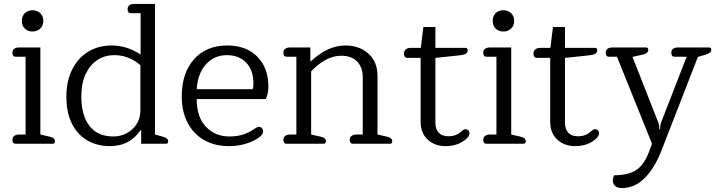

<svg xmlns="http://www.w3.org/2000/svg" viewBox="-20 -730 3637 975"><path d="M91 -624Q91 -649 106.5 -663.5Q122 -678 145 -678Q168 -678 184 -663.5Q200 -649 200 -624Q200 -599 184 -584.5Q168 -570 145 -570Q122 -570 106.5 -584.5Q91 -599 91 -624ZM43 -20Q43 -33 52.5 -40Q62 -47 78 -47H110V-442H59Q43 -442 43 -462Q43 -476 52.5 -482.5Q62 -489 78 -489H185V-47L232 -36Q246 -33 252.5 -27.5Q259 -22 259 -12Q259 0 247 0H59Q43 0 43 -20Z M317 -240Q317 -318 346.5 -377Q376 -436 428 -467.5Q480 -499 546 -499Q625 -499 694 -453V-663H644Q628 -663 628 -683Q628 -710 663 -710H767V-47L807 -36Q821 -32 827.5 -26.5Q834 -21 834 -12Q834 0 823 0H697V-68H693Q669 -32 630.5 -10Q592 12 537 12Q476 12 426 -15.5Q376 -43 346.5 -99.5Q317 -156 317 -240ZM693 -170V-399Q634 -450 560 -450Q513 -450 475.5 -426Q438 -402 415.5 -355Q393 -308 393 -240Q393 -144 434.5 -90.5Q476 -37 555 -37Q612 -37 652.5 -74.5Q693 -112 693 -170Z M903 -240Q903 -359 965 -429Q1027 -499 1134 -499Q1231 -499 1287 -442Q1343 -385 1343 -290Q1343 -259 1330 -227H979Q979 -135 1026 -86Q1073 -37 1145 -37Q1183 -37 1213.5 -46.5Q1244 -56 1274 -77Q1276 -78 1282.5 -82Q1289 -86 1295 -86Q1304 -86 1310 -79Q1316 -72 1316 -62Q1316 -44 1285 -25Q1223 12 1142 12Q1071 12 1017 -18.5Q963 -49 933 -106Q903 -163 903 -240ZM1263 -277Q1267 -286 1267 -305Q1267 -374 1230 -412Q1193 -450 1132 -450Q1068 -450 1026 -403.5Q984 -357 979 -277Z M1419 -20Q1419 -33 1428.5 -40Q1438 -47 1454 -47H1485V-442H1435Q1419 -442 1419 -462Q1419 -476 1428.5 -482.5Q1438 -489 1454 -489H1556V-419H1559Q1644 -499 1734 -499Q1805 -499 1851 -457.5Q1897 -416 1897 -345V-47L1945 -36Q1972 -30 1972 -12Q1972 0 1960 0H1772Q1756 0 1756 -20Q1756 -33 1765.5 -40Q1775 -47 1791 -47H1822V-339Q1822 -388 1793.5 -417.5Q1765 -447 1712 -447Q1673 -447 1633 -425.5Q1593 -404 1560 -367V-47L1608 -36Q1622 -33 1628.5 -27.5Q1635 -22 1635 -12Q1635 0 1623 0H1435Q1419 0 1419 -20Z M2116 -112V-436H2048Q2040 -436 2035.5 -442Q2031 -448 2031 -458Q2031 -471 2040.5 -479Q2050 -487 2066 -487H2117L2130 -593H2191V-487H2343Q2355 -487 2355 -475Q2355 -463 2345 -457Q2335 -451 2314 -449L2191 -436V-107Q2191 -73 2208.5 -55.5Q2226 -38 2256 -38Q2277 -38 2293 -44Q2309 -50 2324 -64Q2336 -74 2343 -74Q2352 -74 2358 -68.5Q2364 -63 2364 -53Q2364 -34 2334 -14Q2297 12 2242 12Q2188 12 2152 -21Q2116 -54 2116 -112Z M2482 -624Q2482 -649 2497.5 -663.5Q2513 -678 2536 -678Q2559 -678 2575 -663.5Q2591 -649 2591 -624Q2591 -599 2575 -584.5Q2559 -570 2536 -570Q2513 -570 2497.5 -584.5Q2482 -599 2482 -624ZM2434 -20Q2434 -33 2443.5 -40Q2453 -47 2469 -47H2501V-442H2450Q2434 -442 2434 -462Q2434 -476 2443.5 -482.5Q2453 -489 2469 -489H2576V-47L2623 -36Q2637 -33 2643.5 -27.5Q2650 -22 2650 -12Q2650 0 2638 0H2450Q2434 0 2434 -20Z M2774 -112V-436H2706Q2698 -436 2693.5 -442Q2689 -448 2689 -458Q2689 -471 2698.5 -479Q2708 -487 2724 -487H2775L2788 -593H2849V-487H3001Q3013 -487 3013 -475Q3013 -463 3003 -457Q2993 -451 2972 -449L2849 -436V-107Q2849 -73 2866.5 -55.5Q2884 -38 2914 -38Q2935 -38 2951 -44Q2967 -50 2982 -64Q2994 -74 3001 -74Q3010 -74 3016 -68.5Q3022 -63 3022 -53Q3022 -34 2992 -14Q2955 12 2900 12Q2846 12 2810 -21Q2774 -54 2774 -112Z M3092 187Q3092 173 3099 160Q3170 160 3210 134Q3250 108 3275 43L3291 0L3113 -442H3072Q3056 -442 3056 -462Q3056 -476 3065.5 -482.5Q3075 -489 3091 -489H3260Q3272 -489 3272 -477Q3272 -468 3264.5 -461.5Q3257 -455 3245 -453L3192 -441L3324 -105Q3327 -98 3327.5 -87.5Q3328 -77 3328 -74H3332Q3332 -77 3333 -88Q3334 -99 3336 -105L3467 -442H3405Q3389 -442 3389 -462Q3389 -489 3424 -489H3581Q3592 -489 3592 -477Q3592 -461 3565 -453L3524 -441L3336 42Q3304 123 3254 174Q3204 225 3136 225Q3117 225 3104.5 215Q3092 205 3092 187Z"/></svg>

Font: Maitree
Style: Regular
Weight: 400
Designer: CadsonDemak Team
Foundry: CadsonDemak
Version: Version 1.000